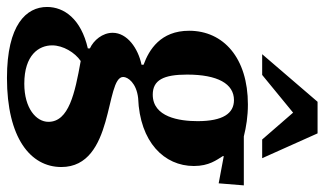

<svg xmlns="http://www.w3.org/2000/svg" viewBox="-244 -510 954 565"><g transform="rotate(90 233.5 -227.0)"><path d="M180 230C356 230 442 161 442 70C442 -87 177 -58 177 -112C177 -126 195 -151 239 -156C369 -161 439 -233 439 -320C439 -365 421 -387 410 -405V-408L490 -393L496 -467H352C324 -474 293 -479 258 -479C121 -479 41 -407 41 -306C41 -222 97 -188 141 -172V-166C93 -156 47 -124 47 -81C47 -51 69 -25 93 -14V-8C6 12 -29 62 -29 112C-29 173 23 230 180 230ZM130 13C225 30 309 48 309 108C309 144 269 179 197 179C112 179 84 136 84 97C84 65 105 30 130 13ZM229 -199C186 -199 170 -231 170 -300C170 -390 197 -438 245 -438C284 -438 307 -406 307 -331C307 -277 295 -199 229 -199ZM171 -521 282 -612 361 -521H416L343 -684H250L110 -521Z"/></g></svg>

Font: STIX Two Text
Style: Bold Italic
Weight: 700
Italic angle: -12°
Designer: Ross Mills, John Hudson & Paul Hanslow, Tiro Typeworks Ltd; with prior portions MicroPress Inc. and Coen Hoffman, Elsevi
Foundry: Tiro Typeworks Ltd
Version: Version 2.13 b171